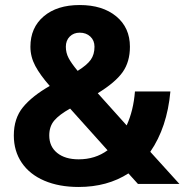

<svg xmlns="http://www.w3.org/2000/svg" viewBox="-20 -732 754 764"><path d="M529 0 491 -42Q407 12 293 12Q215 12 156.5 -13Q98 -38 66.5 -84.5Q35 -131 35 -193Q35 -261 71.5 -305.5Q108 -350 178 -390Q140 -433 120.5 -469.5Q101 -506 101 -546Q101 -622 154 -667Q207 -712 297 -712Q388 -712 442.5 -667Q497 -622 497 -546Q497 -486 468 -445Q439 -404 369 -361L484 -233Q511 -292 517 -368H658Q645 -225 578 -128L694 0ZM242 -546Q242 -522 253 -501Q264 -480 289 -450Q326 -473 341 -494Q356 -515 356 -546Q356 -571 339.5 -586.5Q323 -602 297 -602Q273 -602 257.5 -586.5Q242 -571 242 -546ZM408 -134 259 -300Q216 -276 196 -252.5Q176 -229 176 -193Q176 -149 207.5 -123.5Q239 -98 293 -98Q359 -98 408 -134Z"/></svg>

Font: KoHo
Style: Bold
Weight: 700
Designer: Cadson Demak & Katatrad Team
Foundry: Cadson Demak Co.,Ltd.
Version: Version 1.000; ttfautohint (v1.6)